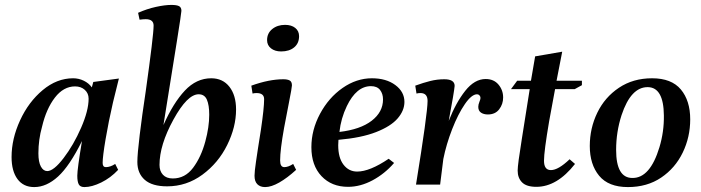

<svg xmlns="http://www.w3.org/2000/svg" viewBox="-20 -750 2848 780"><path d="M27 -112Q27 -186 61.5 -261Q96 -336 153.5 -384Q211 -432 277 -432Q300 -432 320.5 -422Q341 -412 353 -395L359 -417L463 -431L439 -334Q421 -256 409 -185Q397 -114 397 -88Q397 -71 410 -71Q428 -71 448 -84L460 -60Q429 -27 391 -8.5Q353 10 323 10Q306 10 300 -1Q294 -12 294 -36Q294 -63 313 -177Q263 -76 216 -33Q169 10 119 10Q75 10 51 -22.5Q27 -55 27 -112ZM340 -349Q340 -371 324.5 -385Q309 -399 285 -399Q238 -399 203 -353.5Q168 -308 151 -236Q136 -183 136 -127Q136 -92 146 -73.5Q156 -55 172 -55Q198 -55 238.5 -108Q279 -161 309.5 -231Q340 -301 340 -349Z M538 -92Q538 -123 547.5 -201.5Q557 -280 572 -379Q604 -607 604 -646Q604 -659 596 -665.5Q588 -672 572 -672Q562 -672 547 -670L541 -698Q577 -714 613.5 -722Q650 -730 676 -730Q698 -730 707.5 -725Q717 -720 717 -706Q717 -698 699 -585Q660 -344 644 -242Q684 -332 731 -382Q778 -432 838 -432Q885 -432 912 -397.5Q939 -363 939 -305Q939 -234 903 -161Q867 -88 802.5 -40.5Q738 7 659 7Q598 7 568 -19.5Q538 -46 538 -92ZM814 -175Q830 -234 830 -284Q830 -323 820.5 -345Q811 -367 787 -367Q741 -367 684.5 -264Q628 -161 628 -80Q628 -55 642 -40Q656 -25 682 -25Q732 -25 764.5 -68.5Q797 -112 814 -175Z M1014 -36Q1014 -53 1020 -93.5Q1026 -134 1028 -147L1040 -223Q1053 -311 1053 -347Q1053 -372 1022 -372Q1014 -372 1006 -370L1001 -402Q1073 -428 1131 -428Q1148 -428 1157 -423Q1166 -418 1166 -403Q1166 -395 1154 -334Q1136 -240 1134 -230Q1118 -141 1118 -98Q1118 -71 1135 -71Q1151 -71 1171 -84L1183 -60Q1147 -27 1114.5 -8.5Q1082 10 1057 10Q1037 10 1025.5 -1.5Q1014 -13 1014 -36ZM1065 -587Q1065 -615 1086 -632Q1107 -649 1138 -649Q1164 -649 1179.5 -636.5Q1195 -624 1195 -603Q1195 -574 1175 -557.5Q1155 -541 1122 -541Q1097 -541 1081 -553.5Q1065 -566 1065 -587Z M1245 -152Q1245 -222 1280 -287.5Q1315 -353 1371.5 -392.5Q1428 -432 1491 -432Q1549 -432 1586 -404.5Q1623 -377 1623 -336Q1623 -301 1595.5 -269Q1568 -237 1508 -213.5Q1448 -190 1355 -182L1354 -160Q1354 -109 1375.5 -81Q1397 -53 1431 -53Q1482 -53 1559 -105L1581 -88Q1543 -44 1493.5 -17.5Q1444 9 1394 9Q1327 9 1286 -34.5Q1245 -78 1245 -152ZM1536 -346Q1536 -369 1524 -384.5Q1512 -400 1487 -400Q1428 -400 1389 -319Q1365 -269 1359 -214Q1444 -224 1490 -259.5Q1536 -295 1536 -346Z M1717 -340Q1717 -372 1688 -372Q1680 -372 1672 -370L1667 -402Q1700 -414 1728 -421Q1756 -428 1785 -428Q1827 -428 1827 -401Q1825 -377 1803 -259Q1832 -333 1870 -381Q1908 -429 1953 -429Q1986 -429 2005 -406.5Q2024 -384 2024 -354Q2024 -327 2008 -306Q1992 -285 1962 -285Q1945 -285 1934 -292.5Q1923 -300 1923 -316Q1923 -325 1927.5 -336Q1932 -347 1932 -352Q1932 -358 1928 -362.5Q1924 -367 1918 -367Q1896 -367 1868.5 -327Q1841 -287 1817 -225.5Q1793 -164 1781 -104L1768 0H1670Q1717 -290 1717 -340Z M2083 -57Q2083 -81 2100 -186L2132 -388H2056L2081 -422H2137L2154 -521L2264 -540L2241 -422H2344V-404L2315 -388H2235L2211 -258Q2190 -135 2190 -97Q2190 -59 2218 -59Q2248 -59 2294 -103L2316 -84Q2243 9 2159 9Q2119 9 2101 -9Q2083 -27 2083 -57Z M2376 -157Q2376 -229 2406.5 -292Q2437 -355 2494.5 -393.5Q2552 -432 2629 -432Q2708 -432 2746 -386.5Q2784 -341 2784 -265Q2784 -193 2753.5 -130Q2723 -67 2666 -28.5Q2609 10 2531 10Q2452 10 2414 -36Q2376 -82 2376 -157ZM2659 -152Q2678 -215 2677 -281Q2676 -395 2612 -396Q2543 -397 2505 -282Q2483 -214 2483 -141Q2483 -27 2549 -27Q2621 -26 2659 -152Z"/></svg>

Font: Unna Medium
Style: Italic
Weight: 500
Italic angle: -8.05°
Designer: Jorge de Buen Unna
Foundry: Omnibus-Type
Version: Version 2.008